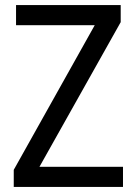

<svg xmlns="http://www.w3.org/2000/svg" viewBox="-20 -734 535 754"><path d="M463 0V-79H135L454 -647V-714H43V-635H352L34 -67V0Z"/></svg>

Font: Noto Sans Thai Looped SemiCondensed
Style: Regular
Weight: 400
Width: 4
Designer: Sasikarn Vongin, Ben Mitchell
Foundry: The Fontpad Ltd
Version: Version 1.001